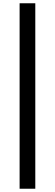

<svg xmlns="http://www.w3.org/2000/svg" viewBox="-20 -871 336 1175"><path d="M100 284V-851H196V284Z"/></svg>

Font: Source Han Sans TC
Style: Bold
Weight: 700
Designer: Ryoko NISHIZUKA Ë•øÂ°öÊ∂ºÂ≠ê (kana, bopomofo & ideographs); Paul D. Hunt (Latin, Greek & Cyrillic); Sandoll Communicatio
Foundry: Adobe
Version: Version 2.004;hotconv 1.0.118;makeotfexe 2.5.65603